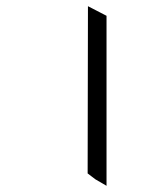

<svg xmlns="http://www.w3.org/2000/svg" viewBox="-20 -569 486 620"><path d="M288 10 263 -9 264 -549 324 -518V31Z"/></svg>

Font: SolaimanLipi Normal
Style: Regular
Weight: 400
Designer: Solaiman Karim
Foundry: Ekushey
Version: Designed by Solaiman Karim | Developed Version 2.002 : Al Ma